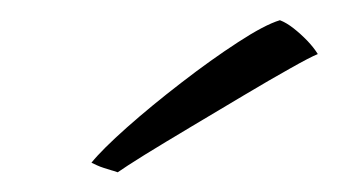

<svg xmlns="http://www.w3.org/2000/svg" viewBox="-20 -739 350 190"><path d="M257 -719Q263.5 -716.5 270.5 -711Q277.5 -705.5 284 -698.8Q290.5 -692 294.5 -685.5Q287 -682.5 267 -671.2Q247 -660 221 -644.5Q195 -629 169 -613.5Q143 -598 123.2 -585.8Q103.5 -573.5 96.5 -568.5Q94 -569.5 90.2 -570.5Q86.5 -571.5 82.8 -572.8Q79 -574 75.8 -575.5Q72.5 -577 70.5 -578Q81 -591 105.5 -612.8Q130 -634.5 159.5 -657.2Q189 -680 215.5 -697.2Q242 -714.5 257 -719Z"/></svg>

Font: Grandstander Thin Thin
Style: Regular
Weight: 250
Version: Version 1.200